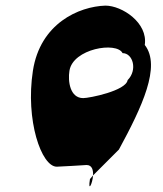

<svg xmlns="http://www.w3.org/2000/svg" viewBox="-20 -729 579 683"><path d="M97 -477C70 -302 127 -136 182 -136C193 -136 288 -142 288 -142C308 -142 312 -123 311 -105L403 -197C485 -348 554 -494 495 -569C507 -648 414 -709 355 -709C261 -706 123 -646 97 -477ZM227 -477C239 -556 395 -582 416 -540C453 -540 470 -480 434 -444C428 -406 298 -380 276 -380C229 -380 221 -440 227 -477ZM300 -92C292 -43 309 -74 311 -105Z"/></svg>

Font: Ampere
Style: SuCndIta
Weight: 400
Version: Version 1